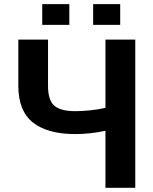

<svg xmlns="http://www.w3.org/2000/svg" viewBox="-20 -901 735 921"><path d="M628.9 -710.9V0H485.8V-273.9Q453.1 -266.1 413.6 -262Q374 -257.8 341.8 -257.8Q208.5 -257.8 138.2 -313.2Q67.9 -368.7 67.9 -489.7V-710.9H210.4V-489.7Q210.4 -419.4 241 -393.6Q271.5 -367.7 341.8 -367.7Q372.6 -367.7 412.8 -371.8Q453.1 -376 485.8 -383.8V-710.9ZM556.6 -781.7H426.8V-881.3H556.6ZM312.5 -781.7H182.6V-881.3H312.5Z"/></svg>

Font: Roboto Web
Style: Bold
Weight: 700
Designer: Google
Version: Version 1.200310; 2013